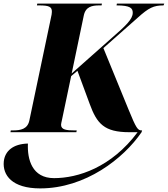

<svg xmlns="http://www.w3.org/2000/svg" viewBox="-84 -734 932 1066"><path d="M-26 0H340L342 -10H329C287 -10 255 -13 255 -41C255 -45 257 -56 260 -68L311 -311L346 -341L414 -157C454 -47 495 0 634 0H680C534 196 348 255 216 255C94 255 67 151 71 63C-12 65 -57 105 -63 163C-70 238 -18 312 139 312C391 312 602 146 702 0L705 -10H702C681 -10 672 -22 630 -125L490 -467L681 -636C742 -691 769 -704 824 -704L828 -714H565L563 -704C641 -704 653 -688 653 -663C653 -627 613 -590 535 -522L314 -326L381 -647C391 -697 427 -704 467 -704H480L482 -714H123L121 -704H134C187 -704 205 -697 204 -668C204 -660 202 -648 199 -636L79 -65C69 -17 30 -10 -11 -10H-24Z"/></svg>

Font: Noto Serif Display ExtraBold
Style: Italic
Weight: 800
Italic angle: -12°
Designer: Monotype Design Team
Foundry: Monotype Imaging Inc.
Version: Version 2.009